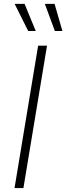

<svg xmlns="http://www.w3.org/2000/svg" viewBox="-20 -961 339 981"><path d="M220.2 -727.5 99.6 0H54.2L174.8 -727.5ZM260.3 -802.7 209 -941.4H258.8L298.8 -802.7ZM124 -802.7 54.7 -941.4H105.5L162.6 -802.7Z"/></svg>

Font: Inter 18pt ExtraLight
Style: Italic
Weight: 250
Italic angle: -9.3988°
Designer: Rasmus Andersson
Foundry: rsms
Version: Version 4.001;git-66647c0bb